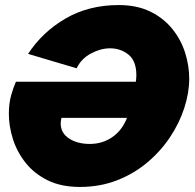

<svg xmlns="http://www.w3.org/2000/svg" viewBox="-20 -734 772 759"><path d="M296 5Q222 5 169 -21Q116 -47 82 -89.5Q48 -132 31.5 -183Q15 -234 15 -284Q15 -325 24 -357Q33 -389 43 -411H517Q518 -418 518.5 -424.5Q519 -431 519 -437Q519 -493 488 -518Q457 -543 415 -543Q378 -543 339.5 -522.5Q301 -502 283 -464L91 -521Q148 -608 239.5 -661Q331 -714 449 -714Q521 -714 573.5 -688.5Q626 -663 660.5 -620.5Q695 -578 711.5 -526.5Q728 -475 728 -423Q728 -367 708.5 -307Q689 -247 652 -191.5Q615 -136 562 -91.5Q509 -47 442 -21Q375 5 296 5ZM335 -165Q385 -165 424 -192Q463 -219 482 -268H223Q220 -256 220 -246Q220 -208 253 -186.5Q286 -165 335 -165Z"/></svg>

Font: Raleway Black
Style: Italic
Weight: 900
Italic angle: -12°
Designer: Matt McInerney, Pablo Impallari, Rodrigo Fuenzalida
Foundry: Matt McInerney, Pablo Impallari, Rodrigo Fuenzalida
Version: Version 4.101;RELEASE